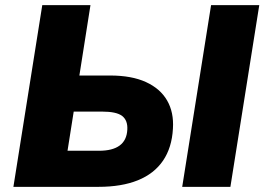

<svg xmlns="http://www.w3.org/2000/svg" viewBox="-20 -725 1026 745"><path d="M32 0 144 -705H331L288 -432H407Q491 -432 546.5 -406.5Q602 -381 628.5 -335Q655 -289 651 -226Q647 -152 612.5 -101.5Q578 -51 515 -25.5Q452 0 362 0ZM242 -140H364Q417 -140 444.5 -160.5Q472 -181 474 -222Q476 -258 454 -275Q432 -292 376 -292H266ZM687 0 799 -705H986L874 0Z"/></svg>

Font: Nunito Sans 10pt Black
Style: Italic
Weight: 900
Italic angle: -9°
Designer: Vernon Adams
Foundry: Vernon Adams
Version: Version 3.101;gftools[0.9.27]